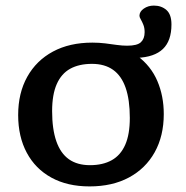

<svg xmlns="http://www.w3.org/2000/svg" viewBox="-20 -656 664 687"><path d="M302 -65Q348 -65 379.8 -82.8Q411.5 -100.5 428 -137.8Q444.5 -175 444.5 -234Q444.5 -299 429.5 -342Q414.5 -385 384.5 -406.2Q354.5 -427.5 309 -427.5Q263 -427.5 231.2 -410Q199.5 -392.5 183 -355Q166.5 -317.5 166.5 -258.5Q166.5 -194 181.5 -150.8Q196.5 -107.5 226.5 -86.2Q256.5 -65 302 -65ZM593.5 -568.5Q593.5 -510 563 -480.8Q532.5 -451.5 470.5 -449L471.5 -456Q520 -420 543 -366.2Q566 -312.5 566 -248Q566 -169.5 533.5 -111.2Q501 -53 441.5 -21Q382 11 300.5 11Q221 11 163.8 -20.5Q106.5 -52 75.8 -109.5Q45 -167 45 -244.5Q45 -323 77.5 -381.2Q110 -439.5 169.5 -471.5Q229 -503.5 310.5 -503.5Q334.5 -503.5 356.5 -500.8Q378.5 -498 398.2 -495.2Q418 -492.5 435 -492.5Q471 -492.5 484.2 -505Q497.5 -517.5 497.5 -541Q497.5 -556 493 -567.2Q488.5 -578.5 483.8 -586.5Q479 -594.5 479 -599.5Q479 -614.5 494.5 -625.2Q510 -636 530.5 -636Q557.5 -636 575.5 -620.2Q593.5 -604.5 593.5 -568.5Z"/></svg>

Font: Newsreader 9pt Medium
Style: Regular
Weight: 500
Designer: Hugues Gentile
Foundry: Production Type
Version: Version 1.003